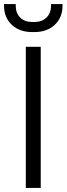

<svg xmlns="http://www.w3.org/2000/svg" viewBox="-38 -932 330 952"><path d="M90 -700H164V0H90ZM-18 -904V-912H40V-904Q40 -867 62 -845Q84 -823 121 -823H133Q170 -823 192.5 -845Q215 -867 215 -904V-912H272V-904Q272 -845 233.5 -809Q195 -773 133 -773H121Q59 -773 20.5 -809Q-18 -845 -18 -904Z"/></svg>

Font: Stavian Regular
Style: Regular
Weight: 400
Version: Version 1.000; ttfautohint (v1.6)